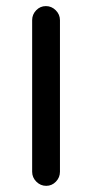

<svg xmlns="http://www.w3.org/2000/svg" viewBox="-20 -601 301 627"><path d="M85 -40V-535.2Q85 -553.7 98.1 -567.4Q111.3 -581.1 129.9 -581.1Q148.4 -581.1 162.1 -567.4Q175.8 -553.7 175.8 -535.2V-40Q175.8 -21.5 162.6 -7.8Q149.4 5.9 130.9 5.9Q112.3 5.9 98.6 -7.8Q85 -21.5 85 -40Z"/></svg>

Font: jf-openhuninn-2.1
Style: Regular
Weight: 400
Designer: [Kosugi Maru]
Designed by MOTOYA      

[Varela Round]
Joe Prince (Latin component); Avraham Cornfeld (Hebrew component)
Foundry: justfont Co., Ltd.
Version: 2.1